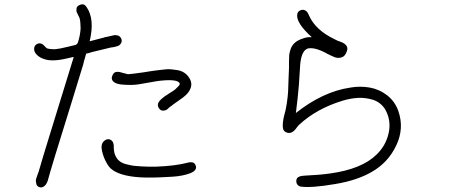

<svg xmlns="http://www.w3.org/2000/svg" viewBox="-20 -825 2040 871"><path d="M482.4 -609.4 397.5 -588.9Q391.6 -586.9 381.8 -584Q374 -582 371.1 -582Q369.1 -573.2 366.2 -565.4Q361.3 -549.8 357.4 -532.2Q337.9 -468.8 304.7 -360.4Q211.9 -63.5 197.3 -7.8V-6.8Q192.4 6.8 187.5 12.7Q169.9 34.2 149.4 18.6Q144.5 12.7 143.6 2.9Q141.6 -5.9 143.6 -12.7Q145.5 -19.5 149.9 -31.7Q154.3 -43.9 155.3 -45.9Q171.9 -104.5 208 -220.7Q294.9 -501 314.5 -566.4Q310.5 -566.4 303.7 -564.5Q293 -562.5 291 -561.5H290Q216.8 -543 178.7 -557.6Q162.1 -562.5 148.4 -575.2Q134.8 -587.9 134.8 -602.5Q134.8 -618.2 147 -625Q159.2 -631.8 171.9 -625Q175.8 -623 183.6 -614.3Q190.4 -606.4 196.3 -604.5Q208 -601.6 229.5 -601.6Q251 -603.5 290 -613.3Q302.7 -616.2 322.3 -621.1Q327.1 -623 329.6 -626Q332 -628.9 333 -630.9Q343.8 -663.1 345.7 -696.3Q345.7 -724.6 340.8 -744.1V-743.2Q338.9 -748 333 -759.8Q326.2 -771.5 326.2 -777.3H327.1Q324.2 -795.9 342.8 -803.2Q361.3 -810.5 372.1 -793.9Q411.1 -739.3 386.7 -637.7Q429.7 -649.4 454.1 -655.3V-656.2Q458 -656.2 470.7 -659.2Q483.4 -662.1 492.2 -664.1Q501 -667 508.8 -665Q522.5 -664.1 529.3 -651.4Q536.1 -638.7 527.3 -626Q523.4 -620.1 516.6 -617.2Q509.8 -614.3 496.1 -611.3ZM491.2 -485.4Q497.1 -498 509.8 -499Q521.5 -500 538.1 -494.1Q554.7 -490.2 560.5 -488.3Q579.1 -489.3 632.8 -497.1Q637.7 -498 656.7 -501Q675.8 -503.9 683.6 -504.9Q691.4 -505.9 708 -507.8Q724.6 -509.8 734.9 -510.7Q745.1 -511.7 758.8 -510.3Q772.5 -508.8 785.2 -506.8Q819.3 -501 837.9 -472.7Q857.4 -443.4 838.9 -413.1Q829.1 -394.5 793.9 -371.1Q761.7 -348.6 753.9 -341.8Q753.9 -341.8 752.9 -341.8Q751 -340.8 746.1 -335.9Q741.2 -331.1 737.3 -328.1Q733.4 -325.2 727.5 -324.2Q710.9 -319.3 701.2 -333.5Q691.4 -347.7 700.2 -362.3Q705.1 -369.1 712.4 -376Q719.7 -382.8 726.1 -387.2Q732.4 -391.6 743.2 -398.4Q753.9 -405.3 756.8 -407.2Q768.6 -414.1 775.9 -420.4Q783.2 -426.8 791 -435.5Q797.9 -443.4 793.9 -449.2Q782.2 -463.9 731.4 -460.9Q704.1 -459 689.9 -456.5Q675.8 -454.1 647.9 -449.2Q620.1 -444.3 608.4 -442.4Q578.1 -437.5 533.2 -441.4Q507.8 -443.4 495.1 -454.1Q481.4 -466.8 491.2 -485.4ZM867.2 -75.2Q877 -52.7 842.8 -39.1Q809.6 -26.4 762.7 -23.4Q694.3 -19.5 672.9 -19.5Q628.9 -19.5 616.2 -20.5Q520.5 -26.4 482.4 -60.5Q469.7 -72.3 457.5 -97.7Q445.3 -123 441.4 -148.4Q437.5 -175.8 456.1 -188.5Q468.8 -197.3 481.4 -190.9Q494.1 -184.6 495.1 -168.9H496.1Q496.1 -166 496.1 -155.3Q497.1 -128.9 505.9 -114.3Q512.7 -100.6 525.4 -91.8Q538.1 -83 556.6 -79.1Q576.2 -74.2 587.4 -72.8Q598.6 -71.3 619.1 -70.3Q688.5 -65.4 768.6 -75.2Q804.7 -80.1 827.1 -85.9Q860.4 -95.7 867.2 -75.2Z M1787.1 -321.3Q1814.5 -242.2 1777.3 -164.6Q1740.2 -86.9 1666 -44.9Q1600.6 -6.8 1501 9.8Q1393.6 28.3 1343.8 21.5Q1331.1 18.6 1326.2 7.3Q1321.3 -3.9 1327.1 -15.6Q1334 -27.3 1363.3 -28.3Q1429.7 -31.2 1477.5 -38.1Q1620.1 -57.6 1687.5 -123Q1730.5 -164.1 1743.2 -221.7Q1755.9 -279.3 1726.6 -330.1Q1707 -360.4 1672.9 -372.1Q1637.7 -382.8 1603.5 -380.9Q1569.3 -378.9 1534.2 -368.2Q1416 -332 1337.9 -259.8Q1334 -256.8 1328.1 -249Q1322.3 -240.2 1317.4 -235.4Q1297.9 -213.9 1274.4 -226.6Q1268.6 -230.5 1265.6 -236.3Q1259.8 -251 1265.6 -285.2Q1267.6 -295.9 1268.6 -298.8Q1276.4 -324.2 1281.2 -356.9Q1286.1 -389.6 1287.1 -412.6Q1288.1 -435.5 1289.1 -469.7Q1290 -503.9 1291 -515.6Q1291 -522.5 1291 -543.9Q1291 -565.4 1292 -575.7Q1293 -585.9 1298.8 -603.5Q1311.5 -637.7 1354.5 -650.4Q1374 -658.2 1394.5 -656.2Q1324.2 -719.7 1328.1 -757.8Q1329.1 -772.5 1342.8 -778.3Q1356.4 -784.2 1368.2 -775.4Q1375 -771.5 1381.8 -754.9Q1411.1 -688.5 1497.1 -647.5Q1502 -644.5 1510.7 -640.6Q1519.5 -636.7 1526.4 -634.8H1527.3Q1557.6 -622.1 1555.7 -601.6Q1554.7 -592.8 1548.8 -582Q1541 -566.4 1525.4 -563.5Q1509.8 -560.5 1496.1 -566.4Q1475.6 -575.2 1464.8 -581.1Q1407.2 -613.3 1374 -604.5H1375Q1343.8 -592.8 1340.8 -515.6Q1338.9 -478.5 1335.9 -439.5Q1331.1 -380.9 1322.3 -312.5Q1444.3 -409.2 1569.3 -427.7Q1614.3 -435.5 1657.7 -427.7Q1701.2 -419.9 1736.3 -392.6Q1771.5 -365.2 1787.1 -321.3Z"/></svg>

Font: irohamaru Light
Style: Regular
Weight: 200
Designer: [Source Han Sans]
Ryoko NISHIZUKA  (kana & ideographs); Paul D. Hunt (Latin, Greek & Cyrillic); Wenlong ZHANG  (bopomofo
Version: Version 1.01